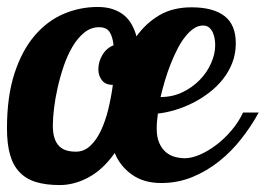

<svg xmlns="http://www.w3.org/2000/svg" viewBox="-27 -530 769 556"><path d="M722.2 -204.1Q701.2 -165.5 672.4 -128.7Q643.6 -91.8 607.9 -63.2Q572.3 -34.7 530 -17.3Q487.8 0 439.9 0Q389.2 0 355 -24.4Q320.8 -48.8 305.2 -86.9Q272 -39.6 230.2 -16.8Q188.5 5.9 146 5.9Q106 5.9 77.1 -2.9Q48.3 -11.7 29.5 -31.5Q10.7 -51.3 2 -82.3Q-6.8 -113.3 -6.8 -158.2Q-6.8 -250 14.6 -316.4Q36.1 -382.8 72.5 -425.8Q108.9 -468.8 156.2 -489.3Q203.6 -509.8 255.9 -509.8Q281.2 -509.8 300.3 -503.2Q319.3 -496.6 332.8 -485.4Q346.2 -474.1 354.7 -458.5Q363.3 -442.9 368.2 -424.8Q396 -463.4 434.8 -486.1Q473.6 -508.8 527.8 -508.8Q590.3 -508.8 623 -483.6Q655.8 -458.5 655.8 -404.8Q655.8 -374.5 645.8 -348.4Q635.7 -322.3 618.4 -300.5Q601.1 -278.8 578.4 -261.5Q555.7 -244.1 530.8 -231.7Q505.9 -219.2 479.7 -211.4Q453.6 -203.6 430.2 -201.2Q428.7 -189 427.7 -178.5Q426.8 -168 426.8 -158.2Q426.8 -132.8 434.1 -116.2Q441.4 -99.6 453.1 -89.6Q464.8 -79.6 479.5 -75.7Q494.1 -71.8 508.8 -71.8Q527.3 -71.8 551 -81.8Q574.7 -91.8 598.4 -109.6Q622.1 -127.4 642.8 -151.6Q663.6 -175.8 676.8 -204.1ZM299.8 -284.2Q278.3 -284.2 268.1 -297.6Q257.8 -311 257.8 -329.1Q257.8 -351.1 269.5 -370.8Q281.2 -390.6 301.8 -398.9Q299.3 -423.8 290.3 -437.5Q281.2 -451.2 259.8 -451.2Q236.3 -451.2 217.3 -435.8Q198.2 -420.4 183.3 -395.5Q168.5 -370.6 157.7 -339.1Q147 -307.6 139.9 -276.1Q132.8 -244.6 129.4 -215.8Q126 -187 126 -167Q126 -144.5 130.9 -129.9Q135.7 -115.2 144.8 -106.4Q153.8 -97.7 166 -94.2Q178.2 -90.8 192.9 -90.8Q216.3 -90.8 234.1 -107.4Q252 -124 264.9 -151.1Q277.8 -178.2 286.4 -212.9Q294.9 -247.6 299.8 -284.2ZM438 -249Q472.2 -249 501 -262.7Q529.8 -276.4 551 -298.1Q572.3 -319.8 584.2 -346.7Q596.2 -373.5 596.2 -399.9Q596.2 -407.2 594.7 -417Q593.3 -426.8 589.4 -435.5Q585.4 -444.3 578.6 -450.2Q571.8 -456.1 561 -456.1Q546.9 -456.1 533.9 -447.3Q521 -438.5 509 -423.3Q497.1 -408.2 486.6 -387.7Q476.1 -367.2 467 -344.2Q458 -321.3 450.7 -296.9Q443.4 -272.5 438 -249Z"/></svg>

Font: Lobster
Style: Regular
Weight: 400
Designer: Pablo Impallari
Foundry: Pablo Impallari
Version: Version 1.007; ttfautohint (v1.1) -l 8 -r 50 -G 50 -x 14 -D 